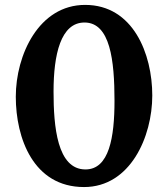

<svg xmlns="http://www.w3.org/2000/svg" viewBox="-20 -736 676 772"><path d="M195.3 -367.7C195.3 -516.6 224.1 -645.5 319.8 -645.5C423.3 -645.5 440.4 -492.7 440.4 -330.6C440.4 -183.6 418.9 -54.7 323.7 -54.7C209.5 -54.7 195.3 -228.5 195.3 -367.7ZM43.5 -347.2C43.5 -180.2 114.3 16.1 317.9 16.1C503.9 16.1 592.3 -186 592.3 -352.1C592.3 -519 515.6 -716.3 322.3 -716.3C136.2 -716.3 43.5 -515.1 43.5 -347.2Z"/></svg>

Font: Parastoo
Style: Bold
Weight: 700
Foundry: Saber Rastikerdar (saber.rastikerdar@gmail.com)
Version: Version 2.0.1